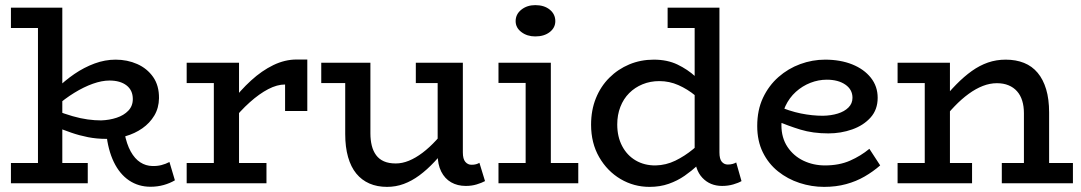

<svg xmlns="http://www.w3.org/2000/svg" viewBox="-20 -716 4223 750"><path d="M395.9 -173.5Q357.6 -173.5 323.6 -180.2Q289.6 -186.9 258.3 -197.8Q226.9 -208.7 197 -221V-285Q232.1 -271.2 263.5 -262.2Q294.8 -253.2 322.8 -249.4Q350.7 -245.6 375.1 -245.7Q407.6 -246.8 435.6 -256.1Q463.7 -265.3 481.2 -283.6Q498.8 -301.9 498.8 -329.1Q498.8 -363.4 474.3 -382.4Q449.7 -401.4 407.4 -401.4Q378.1 -401.4 342.7 -388.9Q307.4 -376.3 270.3 -353.5Q233.2 -330.8 197 -298.8L198.7 -367.5Q232.8 -401.1 270.6 -427Q308.5 -452.8 349.3 -467.9Q390.2 -483 431.6 -483Q477.2 -483 515.9 -465.9Q554.7 -448.7 578.2 -415.2Q601.6 -381.7 601.1 -332.4Q600.5 -294.2 582.8 -264.6Q565.1 -235.1 535.9 -214.7Q506.7 -194.3 470.2 -183.9Q433.6 -173.5 395.9 -173.5ZM22.7 0V-79.4H322.8V0ZM128.3 -22V-686H223.4V-22ZM22.7 -606.6V-686H216.8V-606.6ZM568 13.5Q521 13.5 484.3 -11.1Q447.6 -35.8 424.7 -82.9Q401.9 -129.9 394.9 -197H466.3Q474.7 -152.8 490.6 -124.3Q506.5 -95.7 528 -81.9Q549.5 -68 575.2 -67.5Q593.6 -66.9 610.3 -71.1Q626.9 -75.3 641.9 -83.2L663.2 -11.7Q643.7 -0.1 619.4 6.7Q595.1 13.5 568 13.5Z M881.6 -236.3V-313.9Q918.8 -363.4 960.8 -401.6Q1002.7 -439.9 1047.7 -461.7Q1092.8 -483.5 1138.3 -483.5H1180.4V-282.4H1093.6V-385.9Q1062.6 -386 1027.7 -367.8Q992.8 -349.6 955.8 -316.5Q918.7 -283.5 881.6 -236.3ZM709.2 0V-79.4H1020.9V0ZM815.3 -22V-471H913.7V-22ZM709.2 -391.6V-471H908.2V-391.6Z M1491.8 14Q1453.3 14 1423 0.8Q1392.7 -12.4 1371.7 -38.1Q1350.7 -63.7 1339.6 -102.6Q1328.5 -141.5 1328.5 -192.3V-471H1426.9V-195.4Q1426.9 -168.7 1432.3 -147.2Q1437.6 -125.7 1449.2 -110Q1460.7 -94.3 1479.6 -85.9Q1498.5 -77.5 1526.2 -77.5Q1551.3 -77.5 1577.4 -88.2Q1603.5 -98.9 1630.4 -119.2Q1657.4 -139.5 1684.2 -168.6Q1711.1 -197.8 1737.2 -233.6V-155.2Q1706.7 -115.4 1677.2 -84.1Q1647.8 -52.7 1618.1 -30.9Q1588.4 -9 1557.2 2.5Q1526.1 14 1491.8 14ZM1234.9 -391.6V-471H1406.6V-391.6ZM1799.6 10.3Q1766.9 10.3 1742.2 -3.9Q1717.5 -18.1 1703.5 -45.8Q1689.6 -73.5 1689.6 -113.1V-471H1788V-120.8Q1788 -94.9 1797.7 -83.7Q1807.5 -72.4 1821.5 -72.4Q1832.2 -72.4 1839.4 -74.4Q1846.5 -76.3 1852.7 -80L1874.6 -8.6Q1861.6 -1.6 1842.2 4.3Q1822.8 10.3 1799.6 10.3ZM1604.3 -391.6V-471H1773.6V-391.6Z M2033.3 -22V-471H2131.7V-22ZM1927.2 0V-79.4H2238.9V0ZM1927.2 -392.1V-471H2108.6V-392.1ZM2070.9 -573.7Q2039 -573.7 2016.6 -590.8Q1994.2 -607.8 1994.2 -633.4Q1994.2 -660.5 2016.6 -678.3Q2039 -696 2070.9 -696Q2105.9 -696 2127.6 -678.3Q2149.2 -660.5 2149.2 -633.4Q2149.2 -607.8 2127.5 -590.8Q2105.7 -573.7 2070.9 -573.7Z M2517.2 14Q2456.1 14 2404.1 -16.6Q2352.2 -47.3 2320.5 -102.2Q2288.9 -157 2288.9 -228.9Q2288.9 -285.6 2307.6 -332Q2326.3 -378.5 2360.1 -412.2Q2393.9 -445.9 2438.3 -464.5Q2482.7 -483 2533.7 -483Q2586.5 -483 2626.2 -464Q2666 -444.9 2696.5 -416.9Q2726.9 -388.9 2750.1 -360.9V-289.3Q2726.4 -317.9 2695.9 -342.8Q2665.5 -367.8 2630.1 -383.5Q2594.7 -399.2 2555.6 -399.2Q2520.1 -399.2 2490 -386.8Q2459.9 -374.5 2437.7 -352.2Q2415.4 -329.9 2403.3 -298.5Q2391.1 -267.2 2391.1 -229.8Q2391.1 -181.9 2410.3 -145.4Q2429.5 -108.9 2463.5 -89.1Q2497.5 -69.3 2541.4 -69.8Q2581.9 -70.8 2618.2 -88.5Q2654.6 -106.3 2687.1 -133Q2719.7 -159.8 2747.2 -187.2V-111.1Q2728.7 -92 2705.4 -70.4Q2682.1 -48.8 2654.3 -29.4Q2626.4 -10 2592.3 2Q2558.3 14 2517.2 14ZM2800.9 10.3Q2753.5 10.3 2723.5 -21.7Q2693.5 -53.6 2693.5 -113.1V-686H2790.3V-120.8Q2790.3 -94.9 2799.5 -84.1Q2808.8 -73.3 2822.8 -73.3Q2833.5 -73.3 2842 -75.7Q2850.5 -78.1 2855.8 -81.4L2876.5 -8.6Q2864.8 -1.6 2844.5 4.3Q2824.1 10.3 2800.9 10.3ZM2587.9 -606.6V-686H2781.5V-606.6Z M3199.1 14Q3150.3 14 3103.5 -1.3Q3056.7 -16.5 3019.1 -46.6Q2981.6 -76.6 2959.7 -121.2Q2937.9 -165.7 2937.9 -223.8Q2937.9 -286 2960.4 -333.9Q2983 -381.8 3020.9 -415.1Q3058.8 -448.4 3106.1 -465.7Q3153.4 -483 3203 -483Q3262.7 -483 3308.9 -464.5Q3355 -446 3381.7 -412.4Q3408.4 -378.8 3408.4 -334.1Q3408.4 -287.8 3380.7 -256.9Q3352.9 -226 3309 -210.5Q3265.1 -194.9 3215.9 -194.9Q3155.4 -194.9 3106.8 -209.7Q3058.3 -224.5 3011.6 -244.8L3011.1 -304.5Q3063.9 -281.7 3108.3 -272.8Q3152.6 -263.8 3194.5 -263.8Q3226.6 -264.4 3252.5 -272.4Q3278.4 -280.3 3294.2 -296Q3310 -311.6 3310 -334.1Q3310 -366.3 3282.1 -385.5Q3254.2 -404.7 3209.6 -404.7Q3177.1 -404.7 3145.7 -392.5Q3114.3 -380.2 3088.8 -357.3Q3063.3 -334.3 3047.9 -301.5Q3032.4 -268.8 3032.4 -227.1Q3032.4 -177.8 3056.1 -142.2Q3079.8 -106.7 3118.5 -88.2Q3157.2 -69.8 3202.4 -69.8Q3258.2 -69.8 3300.4 -88.4Q3342.6 -107 3376 -134.7L3418.2 -69.9Q3390.5 -45.7 3357.5 -26.6Q3324.6 -7.5 3285.3 3.2Q3246 14 3199.1 14Z M3979.7 0V-273.9Q3979.7 -301 3973 -322.6Q3966.3 -344.3 3952.8 -359.5Q3939.3 -374.7 3919.6 -382.8Q3900 -391 3874 -391Q3846.8 -391 3819.2 -380.3Q3791.6 -369.6 3763.8 -349.3Q3735.9 -329.1 3708.4 -300.4Q3680.9 -271.8 3653.5 -235.8V-315.7Q3684.9 -355 3715.2 -385.9Q3745.5 -416.8 3776.2 -438.7Q3806.8 -460.5 3839.4 -471.8Q3872 -483 3908.5 -483Q3948.5 -483 3980.1 -470.3Q4011.7 -457.6 4033.3 -431.7Q4055 -405.8 4066.5 -367.3Q4078.1 -328.7 4078.1 -276.6V0ZM3486.2 0V-79.4H3777.1V0ZM3592.3 0V-471H3690.7V0ZM3486.2 -391.6V-471H3670.4V-391.6ZM3893.3 0V-79.4H4171.1V0Z"/></svg>

Font: BioRhyme ExtraBold
Style: Regular
Weight: 800
Designer: Aoife Mooney
Foundry: Aoife Mooney Type
Version: Version 1.600;gftools[0.9.33]